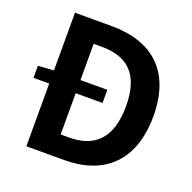

<svg xmlns="http://www.w3.org/2000/svg" viewBox="-130 -871 1001 1001"><g transform="rotate(20 370.5 -370.5)"><path d="M119 0H330C548 0 688 -124 688 -373C688 -623 548 -741 322 -741H119V-421L32 -415V-348H119ZM266 -119V-348H415V-421H266V-622H312C451 -622 536 -554 536 -373C536 -193 451 -119 312 -119Z"/></g></svg>

Font: Noto Sans HK
Style: Bold
Weight: 700
Designer: Ryoko NISHIZUKA 西塚涼子 (kana, bopomofo & ideographs); Paul D. Hunt (Latin, Greek & Cyrillic); Sandoll Communications 산돌커뮤니
Foundry: Adobe
Version: Version 2.002;hotconv 1.0.116;makeotfexe 2.5.65601